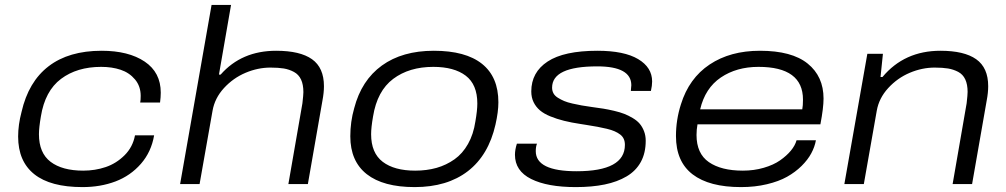

<svg xmlns="http://www.w3.org/2000/svg" viewBox="-20 -743 4062 775"><path d="M313 12.2Q183.6 12.2 118.4 -39.8Q53.2 -91.8 53.2 -191.9Q53.2 -239.3 66.9 -291Q94.7 -413.1 176.3 -475.6Q257.8 -538.1 390.1 -538.1Q499 -538.1 564 -494.4Q628.9 -450.7 628.9 -369.1Q628.9 -350.6 626 -329.1H545.9Q547.9 -337.9 547.9 -356Q547.9 -395 524.9 -422.4Q502 -449.7 467 -461.4Q432.1 -473.1 388.2 -473.1Q291 -473.1 226.3 -424.6Q161.6 -376 145 -272.9Q137.2 -227.5 137.2 -201.2Q137.2 -125.5 184.3 -89.8Q231.4 -54.2 315.9 -54.2Q363.8 -54.2 406.5 -68.6Q449.2 -83 482.7 -116.2Q516.1 -149.4 524.9 -196.8H602.1Q590.8 -129.9 548.8 -81.8Q506.8 -33.7 446.3 -10.7Q385.7 12.2 313 12.2Z M707 0 834 -723.1H912.6L863.8 -441.9H870.6Q955.1 -538.1 1094.7 -538.1Q1191.4 -538.1 1239.5 -503.9Q1287.6 -469.7 1287.6 -395Q1287.6 -369.1 1281.7 -337.9L1222.7 0H1144L1200.7 -326.2Q1204.6 -360.4 1204.6 -371.1Q1204.6 -401.9 1195.1 -422.1Q1185.5 -442.4 1166.5 -452.6Q1147.5 -462.9 1125.5 -466.6Q1103.5 -470.2 1071.8 -470.2Q1021 -470.2 971.2 -449.2Q921.4 -428.2 884 -387.5Q846.7 -346.7 837.9 -295.9L785.6 0Z M1653.8 12.2Q1526.9 12.2 1460.4 -40Q1394 -92.3 1394 -192.9Q1394 -251.5 1409.7 -306.2Q1439 -418.9 1521.5 -478.5Q1604 -538.1 1731 -538.1Q1859.4 -538.1 1925.5 -485.4Q1991.7 -432.6 1991.7 -330.1Q1991.7 -291.5 1980 -240.2Q1952.1 -116.7 1868.7 -52.2Q1785.2 12.2 1653.8 12.2ZM1655.8 -54.2Q1702.6 -54.2 1742.2 -65.4Q1781.7 -76.7 1814.5 -99.9Q1847.2 -123 1869.1 -161.9Q1891.1 -200.7 1898.9 -252.9Q1906.7 -297.4 1906.7 -325.2Q1906.7 -401.9 1859.9 -437.5Q1813 -473.1 1729 -473.1Q1631.8 -473.1 1567.1 -424.6Q1502.4 -376 1485.8 -272.9Q1478 -228.5 1478 -201.2Q1478 -125.5 1524.9 -89.8Q1571.8 -54.2 1655.8 -54.2Z M2304.2 12.2Q2189.5 12.2 2124 -20.5Q2058.6 -53.2 2058.6 -118.2Q2058.6 -138.7 2066.4 -163.1H2147.5Q2142.6 -150.9 2142.6 -132.8Q2142.6 -51.8 2307.6 -51.8Q2502.4 -51.8 2502.4 -158.2Q2502.4 -171.9 2497.8 -182.1Q2493.2 -192.4 2483.4 -200Q2473.6 -207.5 2460.7 -213.1Q2447.8 -218.8 2429.7 -223.1Q2411.6 -227.5 2391.8 -231.2Q2372.1 -234.9 2346.7 -238.8Q2332.5 -240.7 2325.2 -242.2Q2286.1 -248 2256.8 -255.4Q2227.5 -262.7 2201.7 -273.2Q2175.8 -283.7 2159.4 -297.6Q2143.1 -311.5 2133.8 -330.6Q2124.5 -349.6 2124.5 -374Q2124.5 -451.2 2190.4 -494.6Q2256.3 -538.1 2391.6 -538.1Q2499.5 -538.1 2555.9 -504.4Q2612.3 -470.7 2612.3 -414.1Q2612.3 -397.5 2607.4 -376H2526.4Q2526.4 -379.9 2527.3 -387.7Q2528.3 -395.5 2528.3 -398.9Q2528.3 -475.1 2390.6 -475.1Q2208.5 -475.1 2208.5 -389.2Q2208.5 -376.5 2214.1 -366.2Q2219.7 -356 2231.9 -348.4Q2244.1 -340.8 2257.3 -335.2Q2270.5 -329.6 2291 -325Q2311.5 -320.3 2328.1 -317.4Q2344.7 -314.5 2369.6 -311Q2396.5 -307.6 2415.5 -304.4Q2434.6 -301.3 2458.7 -295.7Q2482.9 -290 2499.8 -283.4Q2516.6 -276.9 2534.2 -266.4Q2551.8 -255.9 2562.3 -243.4Q2572.8 -231 2579.6 -213.4Q2586.4 -195.8 2586.4 -174.8Q2586.4 -125.5 2566.7 -89.4Q2546.9 -53.2 2509.3 -31Q2471.7 -8.8 2420.7 1.7Q2369.6 12.2 2304.2 12.2Z M2971.2 12.2Q2842.8 12.2 2775.6 -39.3Q2708.5 -90.8 2708.5 -193.8Q2708.5 -259.3 2728.5 -321.8Q2761.2 -427.2 2844.5 -482.7Q2927.7 -538.1 3047.4 -538.1Q3176.3 -538.1 3240.2 -486.3Q3304.2 -434.6 3304.2 -345.2Q3304.2 -307.6 3291.5 -241.2H2795.4Q2791.5 -219.7 2791.5 -198.2Q2791.5 -123 2841.3 -88.6Q2891.1 -54.2 2978.5 -54.2Q3023.4 -54.2 3062.7 -65.7Q3102.1 -77.1 3128.7 -95.7Q3155.3 -114.3 3172.4 -135Q3189.5 -155.8 3195.3 -176.8H3273.4Q3268.6 -149.9 3254.6 -124Q3240.7 -98.1 3215.6 -73.2Q3190.4 -48.3 3157 -29.5Q3123.5 -10.7 3075.4 0.7Q3027.3 12.2 2971.2 12.2ZM2806.2 -301.8H3218.3Q3221.2 -315.9 3221.2 -340.8Q3221.2 -473.1 3041.5 -473.1Q2953.1 -473.1 2889.6 -430.2Q2826.2 -387.2 2806.2 -301.8Z M3388.2 0 3481 -525.9H3543.9L3534.2 -432.1H3542Q3630.4 -538.1 3775.9 -538.1Q3872.1 -538.1 3920.4 -503.9Q3968.8 -469.7 3968.8 -395Q3968.8 -369.1 3962.9 -337.9L3903.8 0H3825.2L3881.8 -326.2Q3885.7 -360.4 3885.7 -372.1Q3885.7 -402.3 3876.2 -422.6Q3866.7 -442.9 3847.7 -452.9Q3828.6 -462.9 3806.6 -466.6Q3784.7 -470.2 3752.9 -470.2Q3702.1 -470.2 3652.3 -449.2Q3602.5 -428.2 3565.2 -387.5Q3527.8 -346.7 3519 -295.9L3466.8 0Z"/></svg>

Font: Archivo Expanded Light
Style: Italic
Weight: 300
Width: 7
Italic angle: -10°
Designer: Hector Gatti
Foundry: Omnibus-Type
Version: Version 2.001